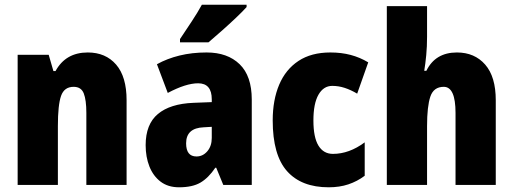

<svg xmlns="http://www.w3.org/2000/svg" viewBox="-20 -786 2180 816"><path d="M353 -563Q429 -563 473.5 -511.5Q518 -460 518 -360V0H347V-306Q347 -361 336 -389Q325 -417 293 -417Q253 -417 239.5 -378.5Q226 -340 226 -250V0H55V-553H187L207 -484H216Q259 -563 353 -563Z M858 -563Q947 -563 998.5 -513Q1050 -463 1050 -363V0H929L899 -73H895Q866 -30 832 -10Q798 10 741 10Q694 10 662.5 -14Q631 -38 615 -78.5Q599 -119 599 -169Q599 -258 651 -301.5Q703 -345 802 -349L880 -352V-364Q880 -432 822 -432Q770 -432 693 -391L647 -513Q690 -537 743 -550Q796 -563 858 -563ZM846 -245Q771 -242 771 -177Q771 -121 815 -121Q842 -121 861 -143Q880 -165 880 -200V-247ZM1028 -756Q1012 -738 983.5 -711Q955 -684 923.5 -656Q892 -628 866 -606H745V-620Q769 -656 794.5 -694.5Q820 -733 838 -766H1028Z M1377 10Q1261 10 1200 -58.5Q1139 -127 1139 -274Q1139 -361 1166.5 -426Q1194 -491 1248.5 -527Q1303 -563 1384 -563Q1431 -563 1470.5 -552.5Q1510 -542 1545 -521L1498 -388Q1471 -404 1445 -412.5Q1419 -421 1392 -421Q1355 -421 1333.5 -383.5Q1312 -346 1312 -274Q1312 -202 1333.5 -167Q1355 -132 1395 -132Q1464 -132 1530 -181V-39Q1498 -15 1460.5 -2.5Q1423 10 1377 10Z M1795 -630Q1795 -588 1791.5 -551.5Q1788 -515 1783 -485H1792Q1830 -563 1922 -563Q1997 -563 2042 -511.5Q2087 -460 2087 -360V0H1916V-306Q1916 -417 1866 -417Q1823 -417 1809 -375.5Q1795 -334 1795 -250V0H1624V-760H1795Z"/></svg>

Font: Noto Sans Myanmar UI Condensed Black
Style: Regular
Weight: 900
Width: 3
Designer: Monotype Design Team
Foundry: Monotype Imaging Inc.
Version: Version 2.103; ttfautohint (v1.8.4.7-5d5b)